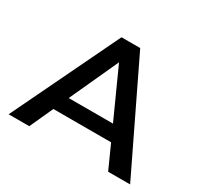

<svg xmlns="http://www.w3.org/2000/svg" viewBox="-119 -691 879 842"><g transform="rotate(30 320.0 -270.0)"><path d="M325.2 -540H307.6H272.5C142.3 -269.9 55.7 -89.8 12.7 0H117.2C135.9 -41.2 153.9 -80.5 171 -118.2H463.3C485.6 -69 503.3 -29.6 516.6 0H627.9C512 -240.2 425.1 -420.2 367.2 -540H364.3ZM318 -439.5C361.3 -344 398.4 -261.9 429.4 -193.4H376H205.3C248.6 -288.3 286.2 -370.3 318 -439.5Z"/></g></svg>

Font: Helmet
Style: Regular
Weight: 400
Designer: Carl Enlund
Version: 1.0